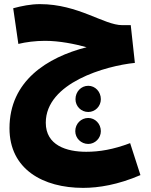

<svg xmlns="http://www.w3.org/2000/svg" viewBox="-20 -640 733 931"><path d="M383 271C458 271 552 256 661 209L611 54C529 85 462 96 398 96C303 96 202 65 202 -45C202 -239 494 -321 634 -335L614 -518H573C484 -518 360 -620 174 -620C129 -620 85 -611 44 -600L69 -427C105 -436 153 -442 198 -442C268 -442 342 -427 400 -411C208 -362 26 -247 26 -18C26 181 189 271 383 271ZM408 -97C442 -97 469 -125 469 -159C469 -195 442 -224 408 -224C373 -224 346 -195 346 -159C346 -125 373 -97 408 -97ZM408 58C441 58 469 30 469 -4C469 -40 441 -68 408 -68C373 -68 345 -40 345 -4C345 30 373 58 408 58Z"/></svg>

Font: Noto Sans Arabic UI SmCn Bk
Style: Regular
Weight: 900
Width: 4
Designer: Monotype Design Team, Nadine Chahine and Nizar Qandah
Foundry: Monotype Imaging Inc.
Version: Version 2.010